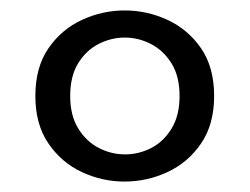

<svg xmlns="http://www.w3.org/2000/svg" viewBox="-20 -890 476 366"><path d="M217.3 -543.9Q174.8 -543.9 136 -562Q97.2 -580.1 72.3 -616.5Q47.4 -652.8 47.4 -707Q47.4 -761.7 72.3 -797.9Q97.2 -834 136.2 -852.1Q175.3 -870.1 217.8 -870.1Q260.3 -870.1 299.3 -852.1Q338.4 -834 363.3 -797.9Q388.2 -761.7 388.2 -707Q388.2 -652.8 363.3 -616.5Q338.4 -580.1 299.3 -562Q260.3 -543.9 217.3 -543.9ZM218.3 -595.7Q244.6 -595.7 268.3 -607.9Q292 -620.1 307.1 -645Q322.3 -669.9 322.3 -707Q322.3 -744.6 306.9 -769.3Q291.5 -793.9 267.6 -806.2Q243.7 -818.4 217.8 -818.4Q191.9 -818.4 168 -806.2Q144 -793.9 128.9 -769.3Q113.8 -744.6 113.8 -707Q113.8 -669.9 129.2 -645Q144.5 -620.1 168.5 -607.9Q192.4 -595.7 218.3 -595.7Z"/></svg>

Font: AntonioLight
Style: Regular
Weight: 300
Designer: Vernon Adams
Foundry: Vernon Adams
Version: Version 1.002